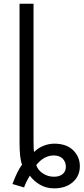

<svg xmlns="http://www.w3.org/2000/svg" viewBox="-20 -779 449 1032"><path d="M174.8 108.4Q183.6 135.7 210.9 153.3Q237.3 170.9 270.5 170.9Q299.8 170.9 317.4 156.2Q334 141.6 334 117.2Q334 90.8 316.4 73.2Q298.8 56.6 269.5 56.6Q215.8 56.6 174.8 108.4ZM46.9 210Q73.2 139.6 98.6 105.5Q85 74.2 85 -14.6Q85 -262.7 85 -758.8Q103.5 -758.8 160.2 -758.8Q160.2 -576.2 160.2 -28.3Q160.2 25.4 163.1 38.1Q180.7 19.5 210.9 5.9Q241.2 -6.8 271.5 -6.8Q336.9 -6.8 373 28.3Q409.2 63.5 409.2 114.3Q409.2 167 371.1 200.2Q333 233.4 271.5 233.4Q226.6 233.4 193.4 212.9Q159.2 192.4 140.6 165Q120.1 198.2 109.4 228.5Q88.9 222.7 46.9 210Z"/></svg>

Font: Gothic A1
Style: Regular
Weight: 400
Designer: HanYang I&C Co.,Ltd.
Version: Version 2.50